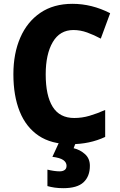

<svg xmlns="http://www.w3.org/2000/svg" viewBox="-20 -744 627 1004"><path d="M364 -587Q293 -587 256 -524Q219 -461 219 -355Q219 -244 255.5 -185.5Q292 -127 368 -127Q409 -127 448 -138.5Q487 -150 530 -169V-28Q449 10 350 10Q248 10 182 -34.5Q116 -79 83 -161Q50 -243 50 -356Q50 -464 86 -547Q122 -630 191 -677Q260 -724 359 -724Q460 -724 556 -675L507 -542Q472 -561 436 -574Q400 -587 364 -587ZM450 123Q450 178 417 209Q384 240 311 240Q286 240 265.5 237Q245 234 228 229V143Q244 147 261 149.5Q278 152 292 152Q308 152 318 145Q328 138 328 123Q328 105 311 93Q294 81 254 76L289 0H377L365 31Q399 39 424.5 62Q450 85 450 123Z"/></svg>

Font: Noto Sans Tamil SemiCondensed ExtraBold
Style: Regular
Weight: 800
Width: 4
Designer: Jelle Bosma - Monotype Design Team
Foundry: Monotype Imaging Inc.
Version: Version 2.004; ttfautohint (v1.8.4.7-5d5b)